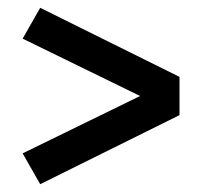

<svg xmlns="http://www.w3.org/2000/svg" viewBox="-20 -586 540 492"><path d="M83 -114 38 -193 339 -340 38 -487 83 -566 440 -389V-291Z"/></svg>

Font: iosevka_custom_sans_ss08 SmBd
Style: Regular
Weight: 600
Designer: Belleve Invis
Foundry: Belleve Invis
Version: Version 10.3.0; ttfautohint (v1.8.3)